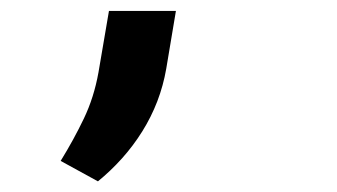

<svg xmlns="http://www.w3.org/2000/svg" viewBox="-20 -139 627 357"><path d="M289.1 -11.2Q283.7 20 272.5 49.3Q261.2 78.6 244.6 105.2Q228 131.8 207 155.3Q186 178.7 162.1 198.2L92.8 160.2Q117.2 120.6 136 81.3Q154.8 42 163.1 -4.4L182.6 -118.7H307.1Z"/></svg>

Font: TypoPRO Roboto Mono
Style: Bold Italic
Weight: 700
Designer: Google
Version: Version 2.000986; 2015; ttfautohint (v1.3)